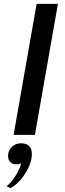

<svg xmlns="http://www.w3.org/2000/svg" viewBox="-20 -703 339 1001"><path d="M171 -683H282L162 0H51ZM14 268Q38 250 60.5 214.5Q83 179 90 149Q77 154 65 154Q46 154 34 142Q22 130 22 110Q22 82 41.5 63Q61 44 89 44Q146 44 146 100Q146 146 113 199Q80 252 35 278Z"/></svg>

Font: Fahkwang Medium
Style: Italic
Weight: 500
Italic angle: -10°
Version: Version 1.000; ttfautohint (v1.6)